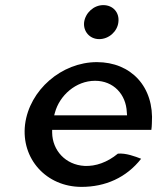

<svg xmlns="http://www.w3.org/2000/svg" viewBox="-20 -728 636 751"><path d="M309 -641C305 -605 331 -575 368 -575C406 -575 439 -605 443 -641C448 -679 422 -708 384 -708C347 -708 314 -678 309 -641ZM184 -209V-220H572C573 -229 574 -236 574 -245C584 -389 492 -485 359 -485C221 -485 95 -376 78 -241C62 -107 161 3 299 3C392 3 474 -33 532 -107C509 -116 472 -130 441 -127C400 -93 354 -77 311 -79C236 -83 185 -140 184 -209ZM476 -289 477 -277H192L195 -288C213 -354 276 -412 352 -412C424 -412 473 -359 476 -289Z"/></svg>

Font: Bluebird
Style: LiObl
Weight: 300
Designer: Jasper
Foundry: Cannot Into Space Fonts
Version: Version 0.98